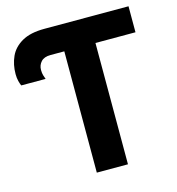

<svg xmlns="http://www.w3.org/2000/svg" viewBox="-106 -806 831 899"><g transform="rotate(-15 309.0 -357.0)"><path d="M253 0V-588H186Q155 -588 140 -571.5Q125 -555 125 -532Q125 -516 128.5 -505Q132 -494 135 -486H17Q13 -494 9 -509.5Q5 -525 5 -544Q5 -590 22.5 -628.5Q40 -667 81 -690.5Q122 -714 190 -714H598V-588H404V0Z"/></g></svg>

Font: Noto Sans IKEA
Style: Bold
Weight: 600
Designer: Monotype Design Team
Foundry: Monotype Imaging Inc.
Version: Version 2.001